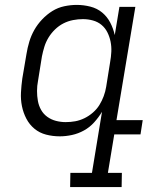

<svg xmlns="http://www.w3.org/2000/svg" viewBox="-20 -548 640 783"><path d="M248 -50Q268 -50 287 -53.5Q306 -57 324.5 -66Q343 -75 359 -89Q375 -103 385.5 -120Q396 -137 403 -156Q410 -175 413 -194L429 -294Q433 -316 434 -337Q435 -358 431 -378Q427 -398 418 -416Q409 -434 394 -446.5Q379 -459 359 -464.5Q339 -470 318 -470Q298 -470 277.5 -466Q257 -462 238.5 -452.5Q220 -443 204.5 -428Q189 -413 178 -395Q167 -377 161 -357.5Q155 -338 151 -318L135 -218Q131 -198 131 -177Q131 -156 134.5 -136.5Q138 -117 147.5 -100Q157 -83 173 -71.5Q189 -60 208.5 -55Q228 -50 248 -50ZM476 215H266L267 157H355L396 -92Q382 -69 364 -49Q346 -29 322.5 -16Q299 -3 273.5 2.5Q248 8 224 8Q195 8 168 1Q141 -6 120.5 -23Q100 -40 87.5 -64Q75 -88 69.5 -115Q64 -142 65.5 -170.5Q67 -199 71 -228L88 -328Q92 -353 99.5 -378Q107 -403 120 -426Q133 -449 152 -469Q171 -489 193.5 -503Q216 -517 242 -522.5Q268 -528 293 -528Q321 -528 348.5 -521Q376 -514 396.5 -497Q417 -480 429.5 -456Q442 -432 448 -405L467 -520H532L455 -58H562L553 0H446L420 157H477Z"/></svg>

Font: Iosevka HT Light Extended
Style: Italic
Weight: 300
Width: 7
Italic angle: -9°
Monospace: yes
Designer: Belleve Invis
Foundry: Belleve Invis
Version: Version 32.3.0; ttfautohint (v1.8.4)